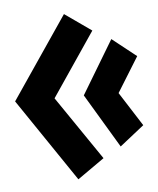

<svg xmlns="http://www.w3.org/2000/svg" viewBox="-47 -482 436 529"><g transform="rotate(-5 171.0 -217.5)"><path d="M149 -446 223 -394 103 -217 223 -41 149 11 -6 -218ZM273 -366 340 -313 280 -216 340 -122 273 -69 184 -218Z"/></g></svg>

Font: Podkova
Style: Bold
Weight: 700
Designer: Ilya Yudin
Foundry: Cyreal (www.cyreal.org)
Version: Version 2.102; ttfautohint (v1.8.1.43-b0c9)